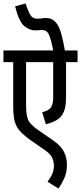

<svg xmlns="http://www.w3.org/2000/svg" viewBox="-20 -916 472 1119"><path d="M370 44Q370 1 351.5 -33.5Q333 -68 288 -99L201 -159Q155 -191 143.5 -218.5Q132 -246 132 -304V-554H290V-349Q290 -305 274 -286Q259 -270 226 -262L247 -192Q313 -207 339 -242Q353 -262 359 -286.5Q365 -311 365 -354V-554H432V-622H358Q339 -736 314.5 -773.5Q290 -811 249 -811Q234 -811 222.5 -809Q211 -807 197 -807Q172 -807 159 -825.5Q146 -844 129 -896L68 -879Q90 -791 120.5 -765Q151 -739 184 -739Q195 -739 206 -740Q217 -741 227 -741Q252 -741 264.5 -715.5Q277 -690 290 -622H0V-554H57V-302Q57 -253 61.5 -227Q66 -201 78 -178Q89 -158 109 -139Q129 -120 154 -102L243 -40Q274 -18 284 3.5Q294 25 294 49Q294 78 283.5 100Q273 122 257 143L321 183Q343 150 356.5 118.5Q370 87 370 44Z"/></svg>

Font: Noto Sans Devanagari Extra Condensed
Style: Regular
Weight: 400
Width: 2
Designer: Monotype Design Team
Foundry: Monotype Imaging Inc.
Version: 1.000